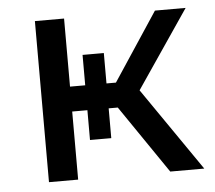

<svg xmlns="http://www.w3.org/2000/svg" viewBox="-42 -533 648 579"><g transform="rotate(-5 282.0 -244.0)"><path d="M310 -206.1 450.8 0H553.8L380 -252.1L540 -487.6H447.1L311 -281.5H282.4V-373.5H218V-281.5H172V-487.6H83.7V0H172V-206.1H218V-115.9H282.4V-206.1Z"/></g></svg>

Font: Montserrat Ace
Style: Regular
Weight: 500
Designer: Julieta Ulanovsky
Foundry: Julieta Ulanovsky
Version: Version 1